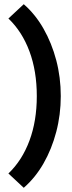

<svg xmlns="http://www.w3.org/2000/svg" viewBox="-20 -770 344 913"><path d="M93 123 20 55Q85 -7 120 -101Q155 -195 155 -313Q155 -432 120 -526Q85 -620 20 -682L93 -750Q148 -702 187 -633.5Q226 -565 247.5 -483.5Q269 -402 269 -313Q269 -225 247.5 -143Q226 -61 187 7Q148 75 93 123Z"/></svg>

Font: Outfit Semi Bold
Style: Regular
Weight: 600
Designer: Rodrigo Fuenzalida
Foundry: fragTYPE
Version: Version 1.000